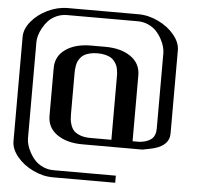

<svg xmlns="http://www.w3.org/2000/svg" viewBox="-63 -857 1169 1130"><g transform="rotate(5 521.0 -292.0)"><path d="M531.2 -583.5Q625 -583.5 682.4 -543.2Q739.7 -502.9 739.7 -433.1V-43.9H779.3Q826.2 -47.9 850.6 -68.1Q875 -88.4 875 -131.3V-577.1Q875 -592.8 869.4 -613.8Q863.8 -634.8 850.8 -658.9Q837.9 -683.1 819.3 -703.1Q800.8 -723.1 771.7 -736.6Q742.7 -750 708.5 -750H291.5Q257.3 -750 228.3 -736.6Q199.2 -723.1 180.7 -703.1Q162.1 -683.1 149.2 -658.9Q136.2 -634.8 130.6 -613.8Q125 -592.8 125 -577.1V-6.3Q125 9.3 130.6 30.3Q136.2 51.3 149.2 75.4Q162.1 99.6 180.7 119.6Q199.2 139.6 228.3 153.1Q257.3 166.5 291.5 166.5H659.2V208.5H291.5Q231.4 208.5 173.1 180.4Q114.7 152.3 78.1 107.4Q41.5 62.5 41.5 16.6V-600.1Q41.5 -646 78.1 -690.7Q114.7 -735.4 173.1 -763.4Q231.4 -791.5 291.5 -791.5H708.5Q768.6 -791.5 826.9 -763.4Q885.3 -735.4 921.9 -690.7Q958.5 -646 958.5 -600.1V-108.4Q958.5 -40.5 872.6 -15.1Q854.5 -9.8 802.2 0H708.5H447.8Q354.5 0 297.1 -40.3Q239.7 -80.6 239.7 -149.9V-433.1Q239.7 -502.9 297.1 -543.2Q354.5 -583.5 447.8 -583.5ZM614.7 -41.5V-410.6Q614.7 -423.8 614.3 -433.3Q613.8 -442.9 611.1 -457.5Q608.4 -472.2 603.5 -482.7Q598.6 -493.2 589.4 -505.1Q580.1 -517.1 567.4 -524.4Q554.7 -531.7 534.7 -536.6Q514.6 -541.5 489.7 -541.5Q464.8 -541.5 444.8 -536.6Q424.8 -531.7 411.9 -524.4Q398.9 -517.1 389.6 -505.1Q380.4 -493.2 375.7 -482.9Q371.1 -472.7 368.4 -457.8Q365.7 -442.9 365.2 -433.3Q364.7 -423.8 364.7 -410.6V-172.9Q364.7 -153.3 366 -139.9Q367.2 -126.5 374 -106.2Q380.9 -85.9 393.3 -73.2Q405.8 -60.5 430.4 -51Q455.1 -41.5 489.7 -41.5Z"/></g></svg>

Font: Gputeks
Style: Bold
Weight: 600
Width: 8
Version: Version 0.9